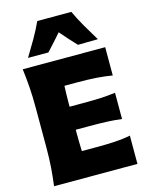

<svg xmlns="http://www.w3.org/2000/svg" viewBox="-156 -1202 1003 1297"><g transform="rotate(-15 345.5 -553.5)"><path d="M56.2 0Q64.5 -64.9 69.1 -126.2Q73.7 -187.5 73.7 -265.1V-543.9Q73.7 -624 69.1 -687.5Q64.5 -751 56.2 -817.9H632.8V-620.1Q581.5 -628.9 523.7 -633.1Q465.8 -637.2 387.2 -637.2H299.3Q296.4 -576.7 296.4 -507.3V-491.7H389.6Q462.9 -491.7 515.4 -494.1Q567.9 -496.6 617.2 -503.4V-319.8Q565.4 -326.2 512.9 -328.4Q460.4 -330.6 389.6 -330.6H296.4V-301.8Q296.4 -268.6 297.1 -239Q297.9 -209.5 298.8 -180.7H402.3Q467.8 -180.7 526.4 -183.8Q585 -187 639.2 -197.8V0ZM459.5 -880.9Q432.1 -909.2 406.2 -938.2Q380.4 -967.3 355.5 -996.6Q330.6 -968.3 305.2 -939.7Q279.8 -911.1 252.9 -882.8H110.4Q145 -939 177.5 -995.4Q210 -1051.8 235.4 -1107.4H473.6Q499.5 -1051.8 532 -995.4Q564.5 -939 599.1 -882.8Z"/></g></svg>

Font: Pinar DS4-ExtraBold
Style: Regular
Weight: 800
Designer: Amin Abedi
Version: Version 2.000